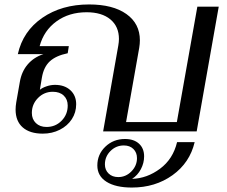

<svg xmlns="http://www.w3.org/2000/svg" viewBox="-20 -590 1018 862"><path d="M50 -98Q50 -113 53 -131L69 -222Q77 -269 104.5 -301Q132 -333 175 -347H60Q83 -450 170 -510Q257 -570 380 -570Q487 -570 547.5 -527Q608 -484 608 -409Q608 -393 605 -375L546 -42H774L866 -560H962L863 0H443L511 -385Q514 -402 514 -415Q514 -471 475.5 -503Q437 -535 369 -535Q290 -535 233.5 -494Q177 -453 158 -383H289L284 -351Q231 -340 203.5 -314.5Q176 -289 168 -241L159 -187Q170 -196 189 -202.5Q208 -209 227 -209Q270 -209 296 -185Q322 -161 322 -122Q322 -85 302.5 -55Q283 -25 248.5 -7.5Q214 10 172 10Q114 10 82 -18Q50 -46 50 -98ZM284 -116Q284 -144 266 -161Q248 -178 217 -178Q178 -178 150.5 -150Q123 -122 123 -83Q123 -55 141 -37.5Q159 -20 189 -20Q229 -20 256.5 -48Q284 -76 284 -116ZM417 153Q417 103 453 68.5Q489 34 541 34Q581 34 604 55Q627 76 627 112Q627 142 612.5 169.5Q598 197 573 213Q640 211 698.5 167.5Q757 124 775 48H854Q832 141 754.5 196.5Q677 252 572 252Q499 252 458 226Q417 200 417 153ZM595 120Q595 95 579 79Q563 63 536 63Q501 63 476 88Q451 113 451 148Q451 173 467.5 189Q484 205 511 205Q545 205 570 179.5Q595 154 595 120Z"/></svg>

Font: Fahkwang
Style: Italic
Weight: 400
Italic angle: -10°
Version: Version 1.000; ttfautohint (v1.6)